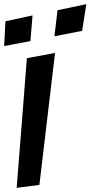

<svg xmlns="http://www.w3.org/2000/svg" viewBox="-112 -867 434 921"><path d="M77 20 152 -613 17 -588 -32 34ZM34 -670 44 -793 -86 -765 -92 -646ZM282 -719 302 -847 164 -818 149 -693Z"/></svg>

Font: Gamestation Warped
Style: Italic
Weight: 400
Designer: Jonas Hecksher
Foundry: Jonas Hecksher, Playtypeª, e-types AS
Version: Version 1.003